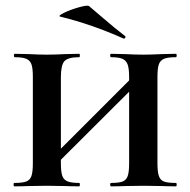

<svg xmlns="http://www.w3.org/2000/svg" viewBox="-20 -658 672 678"><path d="M372 -456Q369 -456 369 -462Q369 -468 372 -468L420 -467Q460 -465 487 -465Q511 -465 553 -467L601 -468Q604 -468 604 -462Q604 -456 601 -456Q573 -456 559.5 -450.5Q546 -445 541 -431Q536 -417 536 -387V-81Q536 -51 541 -36.5Q546 -22 559 -17Q572 -12 601 -12Q604 -12 604 -6Q604 0 601 0Q570 0 553 -1L487 -2L420 -1Q403 0 372 0Q369 0 369 -6Q369 -12 372 -12Q400 -12 413 -17Q426 -22 431 -36.5Q436 -51 436 -81V-385Q436 -415 431 -429.5Q426 -444 413 -450Q400 -456 372 -456ZM135 -73 482 -420 502 -400 154 -53ZM32 -456Q29 -456 29 -462Q29 -468 32 -468L80 -467Q120 -465 145 -465Q172 -465 212 -467L260 -468Q262 -468 262 -462Q262 -456 260 -456Q220 -456 207.5 -442Q195 -428 195 -385V-81Q195 -51 200 -37Q205 -23 218.5 -17.5Q232 -12 260 -12Q262 -12 262 -6Q262 0 260 0Q229 0 212 -1L145 -2L80 -1Q62 0 30 0Q28 0 28 -6Q28 -12 30 -12Q59 -12 72.5 -17Q86 -22 91 -36.5Q96 -51 96 -81V-387Q96 -417 91 -431Q86 -445 72.5 -450.5Q59 -456 32 -456ZM194 -599Q182 -601 205.5 -612.5Q229 -624 259.5 -632.5Q290 -641 295 -636L342 -596Q386 -558 420 -532Q423 -531 423 -528Q423 -525 421 -523Q419 -521 416 -522Q304 -572 194 -599Z"/></svg>

Font: Cormorant Unicase
Style: Bold
Weight: 700
Designer: Christian Thalmann (Catharsis Fonts)
Foundry: Catharsis Fonts
Version: Version 4.000